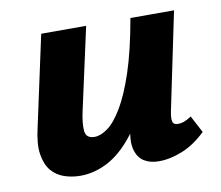

<svg xmlns="http://www.w3.org/2000/svg" viewBox="-57 -491 653 568"><g transform="rotate(-10 270.0 -207.0)"><path d="M142 10Q116 10 93 2Q70 -6 55 -24Q40 -42 35 -73Q30 -104 41 -151L100 -424H235L181 -178Q173 -142 175 -119Q177 -96 203 -96Q221 -96 242.5 -111.5Q264 -127 286.5 -164.5Q309 -202 330 -265Q351 -328 368 -424H431Q407 -299 374.5 -215Q342 -131 304 -82Q266 -33 225 -11.5Q184 10 142 10ZM378 8Q352 8 334 -3Q316 -14 309 -38.5Q302 -63 311 -103L377 -424H499L438 -131Q434 -111 436.5 -101Q439 -91 453 -91Q461 -91 470 -94Q479 -97 493 -106L520 -55Q486 -22 449 -7Q412 8 378 8Z"/></g></svg>

Font: Ysabeau Infant ExtraBold
Style: Italic
Weight: 800
Italic angle: -12°
Designer: Christian Thalmann (Catharsis Fonts)
Version: Version 2.001;gftools[0.9.30]; featfreeze: ss01,ss02,lnum